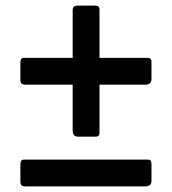

<svg xmlns="http://www.w3.org/2000/svg" viewBox="-20 -712 614 687"><path d="M522 -64Q522 -45 499 -45H71Q61 -45 57 -49Q53 -53 53 -62V-125Q53 -141 66 -141H509Q522 -141 522 -127ZM522 -429Q522 -409 499 -409H71Q61 -409 57 -413Q53 -417 53 -426V-489Q53 -505 66 -505H509Q522 -505 522 -491ZM259 -223Q240 -223 240 -246V-674Q240 -684 244 -688Q248 -692 257 -692H320Q336 -692 336 -679V-236Q336 -223 322 -223Z"/></svg>

Font: Libre Franklin Thin SemiBold
Style: Regular
Weight: 600
Version: Version 3.000